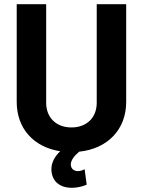

<svg xmlns="http://www.w3.org/2000/svg" viewBox="-20 -720 684 919"><path d="M443 -700V-228C443 -157 395 -110 322 -110C249 -110 201 -157 201 -228V-700H60V-232C60 -105 141 -16 268 4C239 32 226 61 226 90C226 98 227 107 229 115C242 164 284 179 324 179C352 179 379 171 395 164L385 90C374 96 363 99 353 99C337 99 324 91 320 76C319 73 319 70 319 67C319 48 334 27 359 6C495 -8 584 -100 584 -232V-700Z"/></svg>

Font: Arthouse Owned
Style: Bold
Weight: 700
Designer: Jeremy Tribby
Foundry: Tribby Type
Version: Version 1.000;PS 001.000;hotconv 1.0.88;makeotf.lib2.5.64775